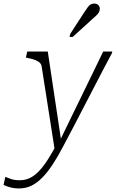

<svg xmlns="http://www.w3.org/2000/svg" viewBox="-116 -826 654 1077"><path d="M193 28 210 -14 229 -24 152 -537H37L29 -503L39 -501Q64 -496 81 -489.5Q98 -483 107.5 -473.5Q117 -464 118 -451ZM219 -35 209 -29Q178 29 152 69.5Q126 110 101 135.5Q76 161 50.5 173Q25 185 -5 185Q-35 185 -55 178Q-75 171 -86 166L-96 211Q-83 218 -60 224.5Q-37 231 -9 231Q28 231 59.5 216Q91 201 121 170.5Q151 140 180.5 95Q210 50 241 -10Q269 -62 296 -114Q323 -166 350 -218Q377 -270 404 -322Q431 -374 458 -426Q485 -478 513 -530V-537H463Q433 -476 402.5 -412.5Q372 -349 341 -286Q310 -223 279.5 -160Q249 -97 219 -35ZM358 -759Q368 -774 375.5 -784.5Q383 -795 391.5 -800.5Q400 -806 412 -806Q427 -806 435.5 -797.5Q444 -789 444 -777Q444 -766 438.5 -756.5Q433 -747 423 -738Q413 -729 401 -718L292 -619H274L278 -636Z"/></svg>

Font: Roboto Serif 20pt Thin
Style: Italic
Weight: 250
Italic angle: -10°
Version: Version 1.007